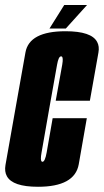

<svg xmlns="http://www.w3.org/2000/svg" viewBox="-48 -728 407 753"><path d="M101 4.5Q1.5 4.5 -21 -37Q-31 -55 -26.5 -81Q-11 -166.5 12 -298.5Q37 -439 51.8 -522.2Q66.5 -605.5 209 -605.5Q311 -605.5 333 -563.5Q342.5 -546 338 -521.5Q323 -437.5 304.5 -333H170.5Q190 -441.5 196 -474Q201 -503 194 -506.5Q193 -507 191.5 -507Q181.5 -507 175.8 -474.2Q170 -441.5 144.5 -298.5Q121.5 -166.5 115 -130Q109 -97.5 116.5 -94Q117.5 -93.5 118.5 -93.5Q128.5 -93.5 135 -130Q141.5 -166.5 158.5 -264.5H292.5Q276.5 -171.5 260.8 -83.5Q245 4.5 101 4.5ZM146 -616 204 -708.5H293.5L210 -616Z"/></svg>

Font: Anybody UltraCondensed Regular
Style: Bold Italic
Weight: 700
Width: 1
Italic angle: -10°
Designer: Tyler Finck
Foundry: Etcetera Type Company
Version: Version 1.010; ttfautohint (v1.8.3) -l 8 -r 50 -G 200 -x 14 